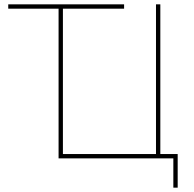

<svg xmlns="http://www.w3.org/2000/svg" viewBox="-20 -730 894 885"><path d="M552 -690H270H250H18V-710H552ZM779 135V0H250V-710H270V-20H699V-710H719V-20H799V135Z"/></svg>

Font: Raleway Thin
Style: Regular
Weight: 100
Designer: Matt McInerney, Pablo Impallari, Rodrigo Fuenzalida
Foundry: Matt McInerney, Pablo Impallari, Rodrigo Fuenzalida
Version: Version 4.026